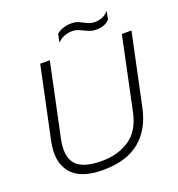

<svg xmlns="http://www.w3.org/2000/svg" viewBox="-142 -908 958 1034"><g transform="rotate(-20 336.5 -390.5)"><path d="M497 -713Q473 -713 452 -722.5Q431 -732 411.5 -741Q392 -750 372 -750Q350 -750 328 -742.5Q306 -735 286 -715L296 -762Q310 -776 334 -783.5Q358 -791 380 -791Q406 -791 425 -782Q444 -773 462.5 -763.5Q481 -754 504 -754Q552 -754 584 -789L574 -742Q548 -713 497 -713ZM273 10Q144 10 91.5 -54.5Q39 -119 63 -233L150 -644H205L117 -227Q96 -129 136 -83.5Q176 -38 284 -38Q377 -38 443 -82.5Q509 -127 530 -227L618 -644H673L586 -233Q561 -115 484 -52.5Q407 10 273 10Z"/></g></svg>

Font: Kanit ExtraLight
Style: Italic
Weight: 275
Italic angle: -12°
Designer: Katatrad Team
Foundry: CadsonDemak
Version: Version 2.000; ttfautohint (v1.8.3)